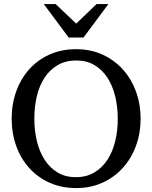

<svg xmlns="http://www.w3.org/2000/svg" viewBox="-20 -936 771 972"><path d="M576.2 -334Q576.2 -395 563 -449Q549.8 -502.9 523.4 -543.2Q497.1 -583.5 457.8 -606.7Q418.5 -629.9 366.2 -629.9Q312 -629.9 272 -606.4Q231.9 -583 205.6 -542.7Q179.2 -502.4 166.5 -449Q153.8 -395.5 153.8 -335.9Q153.8 -275.9 166.7 -221.9Q179.7 -168 205.8 -127.4Q231.9 -86.9 271.2 -63Q310.5 -39.1 363.8 -39.1Q418 -39.1 457.8 -63Q497.6 -86.9 523.9 -127.2Q550.3 -167.5 563.2 -220.9Q576.2 -274.4 576.2 -334ZM691.9 -335Q691.9 -262.2 668.5 -198.2Q645 -134.3 602.3 -86.7Q559.6 -39.1 499.5 -11.5Q439.5 16.1 366.2 16.1Q292.5 16.1 232.2 -10.5Q171.9 -37.1 128.9 -84.5Q85.9 -131.8 62.5 -196Q39.1 -260.3 39.1 -335.9Q39.1 -409.2 62 -473.1Q85 -537.1 127.4 -584.7Q169.9 -632.3 230.2 -659.7Q290.5 -687 365.2 -687Q439.5 -687 499.8 -659.2Q560.1 -631.3 602.8 -583.5Q645.5 -535.6 668.7 -471.7Q691.9 -407.7 691.9 -335ZM402.8 -746.1H327.6L201.7 -915.5H261.7L365.7 -816.4L468.8 -915.5H528.8Z"/></svg>

Font: Charis SIL Phon
Style: Regular
Weight: 400
Foundry: SIL International
Version: Version 5.000